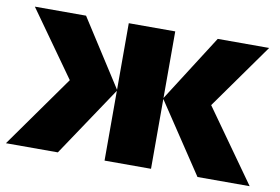

<svg xmlns="http://www.w3.org/2000/svg" viewBox="-68 -657 1108 761"><g transform="rotate(10 486.5 -276.5)"><path d="M958 -553H751L580 -285V-553H393V-285L221 -553H15L202 -290L-4 0H205L393 -281V0H580V-281L767 0H977L771 -290Z"/></g></svg>

Font: Noto Sans UI Black
Style: Regular
Weight: 900
Designer: Monotype Design Team
Foundry: Monotype Imaging Inc.
Version: Version 1.901